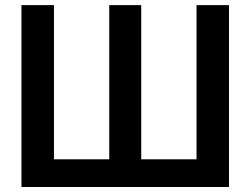

<svg xmlns="http://www.w3.org/2000/svg" viewBox="-20 -748 1002 768"><path d="M65.9 -727.5H195.8V-110.8H417V-727.5H544.9V-110.8H766.1V-727.5H896V0H65.9Z"/></svg>

Font: Inter 24pt SemiBold
Style: Regular
Weight: 600
Designer: Rasmus Andersson
Foundry: rsms
Version: Version 4.001;git-66647c0bb